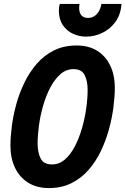

<svg xmlns="http://www.w3.org/2000/svg" viewBox="-20 -940 637 975"><path d="M228 15Q167 15 123.5 -12Q80 -39 56.5 -87.5Q33 -136 33 -200Q33 -244 40 -298.5Q47 -353 62.5 -410Q78 -467 104 -520.5Q130 -574 167 -616.5Q204 -659 254 -684Q304 -709 369 -709Q430 -709 473 -682.5Q516 -656 539.5 -607.5Q563 -559 563 -494Q563 -450 556 -395.5Q549 -341 533.5 -284Q518 -227 492.5 -173.5Q467 -120 430 -77.5Q393 -35 343 -10Q293 15 228 15ZM244 -105Q281 -105 310 -130.5Q339 -156 360.5 -197.5Q382 -239 396.5 -289.5Q411 -340 418 -390.5Q425 -441 425 -484Q425 -528 410 -558.5Q395 -589 353 -589Q316 -589 287 -563.5Q258 -538 236 -496.5Q214 -455 199.5 -405Q185 -355 178 -304Q171 -253 171 -211Q171 -167 186 -136Q201 -105 244 -105ZM418 -754Q382 -754 350.5 -768.5Q319 -783 299 -812.5Q279 -842 279 -886Q279 -906 284 -920H384Q383 -915 382.5 -910.5Q382 -906 382 -900Q382 -876 393 -862.5Q404 -849 428 -849Q444 -849 457.5 -857Q471 -865 481 -881Q491 -897 495 -920H597Q593 -865 565.5 -828Q538 -791 498.5 -772.5Q459 -754 418 -754Z"/></svg>

Font: Ubuntu Sans Mono
Style: Italic
Weight: 400
Italic angle: -13.5°
Monospace: yes
Designer: Dalton Maag Ltd
Foundry: Dalton Maag Ltd
Version: Version 1.006